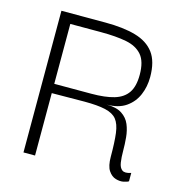

<svg xmlns="http://www.w3.org/2000/svg" viewBox="-90 -645 700 737"><g transform="rotate(15 260.0 -276.5)"><path d="M65 0V-563H240Q311 -563 360 -549Q409 -535 434.5 -501Q460 -467 460 -405Q460 -367 446 -334Q432 -301 402.5 -280.5Q373 -260 326 -260Q365 -260 387 -245.5Q409 -231 418.5 -208Q428 -185 430.5 -158Q433 -131 433 -105Q433 -79 436 -59Q439 -39 450 -31Q461 -23 485 -31V2Q480 6 465.5 9Q451 12 434 7Q417 2 405 -16Q393 -34 393 -71Q393 -129 388.5 -164Q384 -199 369.5 -217Q355 -235 324 -242Q293 -249 241.5 -249Q190 -249 111 -248V0ZM111 -285H258Q313 -285 348.5 -295.5Q384 -306 401.5 -331.5Q419 -357 419 -403Q419 -456 397 -481.5Q375 -507 334 -515Q293 -523 234 -523H111Z"/></g></svg>

Font: Darker Grotesque
Style: Regular
Weight: 400
Designer: Gabriel Lam
Foundry: TypeRant
Version: Version 1.000;gftools[0.9.28]